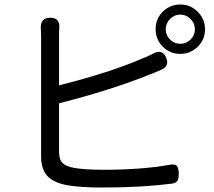

<svg xmlns="http://www.w3.org/2000/svg" viewBox="-20 -820 952 855"><path d="M437 15Q337 15 280 5Q221 -6 193 -34Q163 -65 163 -123V-392V-662Q163 -680 162 -689Q157 -741 204 -741Q248 -741 244 -694Q243 -683 243 -662V-440Q470 -497 615 -560Q637 -568 661 -581Q703 -604 720 -563Q736 -525 697 -509Q666 -495 644 -487Q472 -418 243 -360V-144Q243 -108 260 -93Q274 -79 312 -72Q360 -64 441 -64Q611 -64 734 -86Q758 -91 767 -81.5Q776 -72 776 -45Q776 -24 770 -15Q763 -4 744 -2Q610 15 437 15ZM783 -580Q737 -580 705 -612Q673 -644 673 -690Q673 -736 705 -768Q737 -800 783 -800Q828 -800 860.5 -767.5Q893 -735 893 -689.5Q893 -644 860.5 -612Q828 -580 783 -580ZM783 -625Q809 -625 828.5 -644Q848 -663 848 -689.5Q848 -716 828.5 -735.5Q809 -755 783 -755Q756 -755 737 -735.5Q718 -716 718 -689.5Q718 -663 737 -644Q756 -625 783 -625Z"/></svg>

Font: GenSenRounded TW R
Style: Regular
Weight: 400
Version: Version 1.501;PS 1;hotconv 16.6.51;makeotf.lib2.5.65220